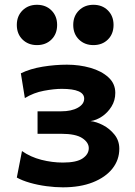

<svg xmlns="http://www.w3.org/2000/svg" viewBox="-20 -782 572 814"><path d="M246.6 12.2Q213.9 12.2 177 7.3Q140.1 2.4 106.9 -7.1Q73.7 -16.6 51.3 -29.3L73.2 -141.6Q109.4 -116.2 155.3 -104.5Q201.2 -92.8 246.6 -92.8Q304.7 -92.8 330.6 -110.6Q356.4 -128.4 356.4 -153.8Q356.4 -178.2 328.6 -196.5Q300.8 -214.8 239.3 -214.8H139.2V-310.1H239.3Q282.7 -310.1 309.8 -325.2Q336.9 -340.3 336.9 -363.8Q336.9 -405.3 241.7 -405.3Q209.5 -405.3 166.3 -397.2Q123 -389.2 85.4 -366.2L68.4 -471.2Q108.4 -490.7 161.1 -499.3Q213.9 -507.8 263.7 -507.8Q316.4 -507.8 363.3 -494.4Q410.2 -481 439.5 -454.3Q468.8 -427.7 468.8 -388.2Q468.8 -356 452.6 -330.1Q436.5 -304.2 412.4 -288.1Q388.2 -272 363.8 -268.6Q388.2 -266.1 416.5 -251.5Q444.8 -236.8 465.3 -211.4Q485.8 -186 485.8 -151.4Q485.8 -104 456.5 -67.1Q427.2 -30.3 373.5 -9Q319.8 12.2 246.6 12.2ZM290.5 -676.3Q290.5 -713.9 314.7 -737.8Q338.9 -761.7 376 -761.7Q413.6 -761.7 437.5 -737.8Q461.4 -713.9 461.4 -676.3Q461.4 -638.2 437.5 -614.5Q413.6 -590.8 376 -590.8Q338.9 -590.8 314.7 -614.5Q290.5 -638.2 290.5 -676.3ZM51.3 -676.3Q51.3 -713.9 75.4 -737.8Q99.6 -761.7 136.7 -761.7Q174.3 -761.7 198.2 -737.8Q222.2 -713.9 222.2 -676.3Q222.2 -638.2 198.2 -614.5Q174.3 -590.8 136.7 -590.8Q99.6 -590.8 75.4 -614.5Q51.3 -638.2 51.3 -676.3Z"/></svg>

Font: Andika
Style: Bold
Weight: 700
Designer: Victor Gaultney, Annie Olsen, Julie Remington, Don Collingsworth, Eric Hays, Becca Hirsbrunner
Foundry: SIL International
Version: Version 6.101